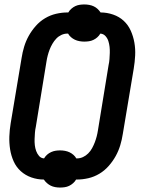

<svg xmlns="http://www.w3.org/2000/svg" viewBox="-20 -799 640 863"><path d="M250 44Q239 44 228 42Q217 40 208 35.5Q199 31 191 24Q183 17 177 8Q148 8 121 -1.5Q94 -11 73.5 -29.5Q53 -48 41.5 -73.5Q30 -99 25.5 -127.5Q21 -156 22 -185.5Q23 -215 28 -245L77 -538Q81 -564 88.5 -589Q96 -614 109 -637.5Q122 -661 140.5 -682Q159 -703 182.5 -717Q206 -731 232 -737Q258 -743 283 -743H287Q292 -752 300.5 -759.5Q309 -767 318.5 -771.5Q328 -776 338.5 -777.5Q349 -779 359 -779Q370 -779 381 -777Q392 -775 401.5 -770.5Q411 -766 418.5 -759Q426 -752 432 -743Q461 -743 488.5 -733.5Q516 -724 536 -705.5Q556 -687 567.5 -661.5Q579 -636 584 -607.5Q589 -579 587.5 -549.5Q586 -520 581 -490L532 -197Q528 -171 520.5 -146Q513 -121 500 -97.5Q487 -74 468.5 -53Q450 -32 426.5 -18Q403 -4 377 2Q351 8 326 8H322Q317 17 308.5 24.5Q300 32 290.5 36.5Q281 41 270.5 42.5Q260 44 250 44ZM323 -87H326Q340 -87 353 -93Q366 -99 376.5 -109.5Q387 -120 394 -133Q401 -146 406 -159Q411 -172 414.5 -185.5Q418 -199 420 -212L468 -506Q471 -519 472 -533Q473 -547 473.5 -561Q474 -575 472.5 -588.5Q471 -602 467 -614.5Q463 -627 454 -637Q445 -647 431 -648Q425 -638 417 -631Q409 -624 399.5 -619.5Q390 -615 379.5 -613.5Q369 -612 359 -612Q348 -612 337 -614Q326 -616 316.5 -620.5Q307 -625 299 -632Q291 -639 286 -648H283Q269 -648 256 -642Q243 -636 233 -625.5Q223 -615 215.5 -602Q208 -589 203 -576Q198 -563 194.5 -549.5Q191 -536 189 -523L141 -229Q138 -216 137 -202Q136 -188 135.5 -174Q135 -160 136.5 -146.5Q138 -133 142.5 -120.5Q147 -108 155.5 -98Q164 -88 178 -87Q184 -97 192 -104Q200 -111 210 -115.5Q220 -120 230 -121.5Q240 -123 250 -123Q261 -123 272 -121Q283 -119 292.5 -114.5Q302 -110 310 -103Q318 -96 323 -87Z"/></svg>

Font: Iosevka Extrabold Extended
Style: Italic
Weight: 800
Width: 7
Italic angle: -9°
Monospace: yes
Designer: Belleve Invis
Foundry: Belleve Invis
Version: Version 32.5.0; ttfautohint (v1.8.4)